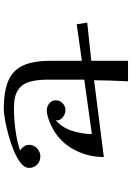

<svg xmlns="http://www.w3.org/2000/svg" viewBox="143 -874 713 1040"><g transform="rotate(90 500.0 -354.5)"><path d="M890 -155Q890 -131 863.5 -110Q837 -89 796 -72Q755 -55 710.5 -43Q666 -31 628 -24.5Q590 -18 571 -18Q479 -18 421.5 -41Q364 -64 337 -119Q310 -174 310 -268V-441L112 -413L103 -470L310 -492V-691H421Q416 -598 415 -507Q519 -520 623 -533.5Q727 -547 831 -560Q831 -466 784.5 -387Q738 -308 650 -270Q634 -263 614.5 -257Q595 -251 578 -251Q557 -251 540.5 -264.5Q524 -278 524 -300Q524 -322 540 -337Q556 -352 578 -352Q598 -352 617 -336.5Q636 -321 632 -299Q673 -336 689.5 -389Q706 -442 707 -495L412 -454V-254Q412 -197 424 -156.5Q436 -116 469 -94.5Q502 -73 566 -73Q622 -73 683 -81Q744 -89 796 -106Q783 -114 774 -126.5Q765 -139 765 -155Q765 -181 784 -198.5Q803 -216 828 -216Q854 -216 872 -198.5Q890 -181 890 -155Z"/></g></svg>

Font: Kaisei Decol Medium
Style: Regular
Weight: 500
Designer: Font-Kai, 金井和夫
Foundry: KAZUO KANAI
Version: Version 5.003